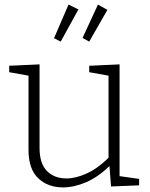

<svg xmlns="http://www.w3.org/2000/svg" viewBox="-20 -808 653 835"><path d="M254 7Q188 7 146 -33Q104 -73 104 -156V-479L20 -494V-522L152 -528V-165Q152 -97 184 -64.5Q216 -32 269 -32Q310 -32 358 -54Q406 -76 452 -122V-479L368 -494V-522L500 -528V-42L585 -30V-2L463 3L456 -86Q407 -38 354.5 -15.5Q302 7 254 7ZM368 -627 339 -643 406 -788 447 -765ZM244 -627 215 -642 278 -788 321 -767Z"/></svg>

Font: Bitter Light
Style: Regular
Weight: 300
Designer: Sol Matas, and Bitter project Authors
Foundry: Sol Matas
Version: Version 2.001